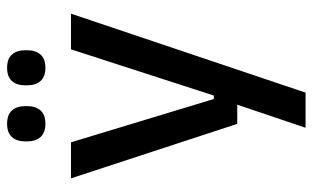

<svg xmlns="http://www.w3.org/2000/svg" viewBox="-190 -519 881 541"><g transform="rotate(-90 250.5 -248.5)"><path d="M296.5 -86.5 244.5 -64 382 -489H482.5L260 172H161L238.5 -57.5L282.5 -20.5H172L18.5 -489H120L242 -86.5ZM172 -561Q147.5 -561 135 -574.8Q122.5 -588.5 122.5 -613.5V-617Q122.5 -642 135 -655.5Q147.5 -669 172 -669Q197.5 -669 209.8 -655.5Q222 -642 222 -617V-613.5Q222 -588.5 209.8 -574.8Q197.5 -561 172 -561ZM330 -561Q305 -561 292.8 -574.8Q280.5 -588.5 280.5 -613.5V-617Q280.5 -642 292.8 -655.5Q305 -669 330 -669Q355 -669 367.2 -655.5Q379.5 -642 379.5 -617V-613.5Q379.5 -588.5 367.2 -574.8Q355 -561 330 -561Z"/></g></svg>

Font: Anek Latin Medium
Style: Regular
Weight: 500
Designer: Yesha Goshar
Foundry: Ek Type
Version: Version 1.003